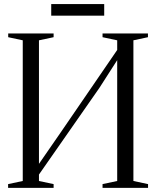

<svg xmlns="http://www.w3.org/2000/svg" viewBox="-20 -904 752 924"><path d="M19 0V-18L89.5 -33V-710L19.5 -725V-743H238V-725L167.5 -710V-115.5L268.5 -261.5L544 -663.5V-710L473.5 -725V-743H692V-725L622 -710V-33L692.5 -18V0H473.5V-18L544 -33V-614.5L458 -480.5L167.5 -64V-33L238 -18V0ZM481.5 -884.5V-828.5H226.5V-884.5Z"/></svg>

Font: Merriweather 144pt Light
Style: Regular
Weight: 300
Version: Version 2.100